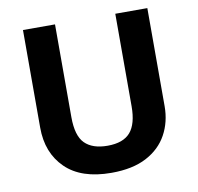

<svg xmlns="http://www.w3.org/2000/svg" viewBox="-80 -797 917 891"><g transform="rotate(-10 378.0 -352.0)"><path d="M671 -252Q671 -178 638.5 -118.5Q606 -59 540.5 -24.5Q475 10 375 10Q233 10 159 -62.5Q85 -135 85 -254V-714H236V-277Q236 -189 272 -153Q308 -117 379 -117Q453 -117 486.5 -156Q520 -195 520 -278V-714H671Z"/></g></svg>

Font: Noto Sans New Tai Lue
Style: Regular
Weight: 400
Designer: Monotype Design Team
Foundry: Monotype Imaging Inc.
Version: Version 2.003